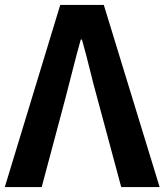

<svg xmlns="http://www.w3.org/2000/svg" viewBox="-25 -761 670 781"><path d="M-5.5 0 220 -740.8H397.3L624.3 0H468.1L371 -360.7Q353.9 -422.4 339.9 -480.2Q325.9 -537.9 308.3 -600.2H303.6Q286 -537.9 271.6 -480.2Q257.3 -422.4 240.9 -360.7L144.6 0Z"/></svg>

Font: Noto Sans HK Thin
Style: Regular
Weight: 100
Designer: Ryoko NISHIZUKA 西塚涼子 (kana, bopomofo & ideographs); Paul D. Hunt (Latin, Greek & Cyrillic); Sandoll Communications 산돌커뮤니
Foundry: Adobe
Version: Version 2.004-H2;hotconv 1.0.118;makeotfexe 2.5.65603